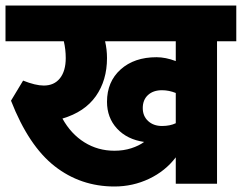

<svg xmlns="http://www.w3.org/2000/svg" viewBox="-30 -668 879 698"><path d="M829 -518H759V0H609V-96Q571 -46 512 -18Q453 10 386 10Q263 10 168.5 -64Q74 -138 10 -302L54 -375Q99 -357 129 -357Q167 -357 188 -383.5Q209 -410 209 -457Q209 -488 202 -518H-10V-648H829ZM386 -120Q419 -120 447 -129Q475 -138 494 -152Q432 -161 395.5 -200.5Q359 -240 359 -298Q359 -371 408.5 -415.5Q458 -460 539 -460Q572 -460 609 -446V-518H352Q359 -488 359 -457Q359 -376 318.5 -318.5Q278 -261 197 -237Q228 -181 277 -150.5Q326 -120 386 -120ZM559 -210Q588 -210 609 -220V-330Q584 -340 559 -340Q527 -340 508 -322.5Q489 -305 489 -275Q489 -246 508.5 -228Q528 -210 559 -210Z"/></svg>

Font: Madhuban Bold
Style: Regular
Weight: 700
Designer: jaikishan Patel
Foundry: MagicType
Version: Version 1.000